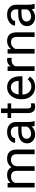

<svg xmlns="http://www.w3.org/2000/svg" viewBox="1502 -2198 706 3751"><g transform="rotate(-90 1855.5 -323.0)"><path d="M153.3 -528.3 155.8 -469.7Q213.9 -538.1 312.5 -538.1Q423.3 -538.1 463.4 -453.1Q489.7 -491.2 532 -514.6Q574.2 -538.1 631.8 -538.1Q805.7 -538.1 808.6 -354V0H718.3V-348.6Q718.3 -405.3 692.4 -433.3Q666.5 -461.4 605.5 -461.4Q555.2 -461.4 522 -431.4Q488.8 -401.4 483.4 -350.6V0H392.6V-346.2Q392.6 -461.4 279.8 -461.4Q190.9 -461.4 158.2 -385.7V0H67.9V-528.3Z M1271 0Q1263.2 -15.6 1258.3 -55.7Q1195.3 9.8 1107.9 9.8Q1029.8 9.8 979.7 -34.4Q929.7 -78.6 929.7 -146.5Q929.7 -229 992.4 -274.7Q1055.2 -320.3 1168.9 -320.3H1256.8V-361.8Q1256.8 -409.2 1228.5 -437.3Q1200.2 -465.3 1145 -465.3Q1096.7 -465.3 1064 -440.9Q1031.2 -416.5 1031.2 -381.8H940.4Q940.4 -421.4 968.5 -458.3Q996.6 -495.1 1044.7 -516.6Q1092.8 -538.1 1150.4 -538.1Q1241.7 -538.1 1293.5 -492.4Q1345.2 -446.8 1347.2 -366.7V-123.5Q1347.2 -50.8 1365.7 -7.8V0ZM1121.1 -68.8Q1163.6 -68.8 1201.7 -90.8Q1239.7 -112.8 1256.8 -147.9V-256.3H1186Q1020 -256.3 1020 -159.2Q1020 -116.7 1048.3 -92.8Q1076.7 -68.8 1121.1 -68.8Z M1611.3 -656.2V-528.3H1710V-458.5H1611.3V-130.9Q1611.3 -99.1 1624.5 -83.3Q1637.7 -67.4 1669.4 -67.4Q1685.1 -67.4 1712.4 -73.2V0Q1676.8 9.8 1643.1 9.8Q1582.5 9.8 1551.8 -26.9Q1521 -63.5 1521 -130.9V-458.5H1424.8V-528.3H1521V-656.2Z M2034.7 9.8Q1927.2 9.8 1859.9 -60.8Q1792.5 -131.3 1792.5 -249.5V-266.1Q1792.5 -344.7 1822.5 -406.5Q1852.5 -468.3 1906.5 -503.2Q1960.4 -538.1 2023.4 -538.1Q2126.5 -538.1 2183.6 -470.2Q2240.7 -402.3 2240.7 -275.9V-238.3H1882.8Q1884.8 -160.2 1928.5 -112.1Q1972.2 -64 2039.6 -64Q2087.4 -64 2120.6 -83.5Q2153.8 -103 2178.7 -135.3L2233.9 -92.3Q2167.5 9.8 2034.7 9.8ZM2023.4 -463.9Q1968.8 -463.9 1931.6 -424.1Q1894.5 -384.3 1885.7 -312.5H2150.4V-319.3Q2146.5 -388.2 2113.3 -426Q2080.1 -463.9 2023.4 -463.9Z M2600.6 -447.3Q2580.1 -450.7 2556.2 -450.7Q2467.3 -450.7 2435.5 -375V0H2345.2V-528.3H2433.1L2434.6 -467.3Q2479 -538.1 2560.5 -538.1Q2586.9 -538.1 2600.6 -531.2Z M2769 -528.3 2772 -461.9Q2832.5 -538.1 2930.2 -538.1Q3097.7 -538.1 3099.1 -349.1V0H3008.8V-349.6Q3008.3 -406.7 2982.7 -434.1Q2957 -461.4 2902.8 -461.4Q2858.9 -461.4 2825.7 -438Q2792.5 -414.6 2773.9 -376.5V0H2683.6V-528.3Z M3561.5 0Q3553.7 -15.6 3548.8 -55.7Q3485.8 9.8 3398.4 9.8Q3320.3 9.8 3270.3 -34.4Q3220.2 -78.6 3220.2 -146.5Q3220.2 -229 3283 -274.7Q3345.7 -320.3 3459.5 -320.3H3547.4V-361.8Q3547.4 -409.2 3519 -437.3Q3490.7 -465.3 3435.5 -465.3Q3387.2 -465.3 3354.5 -440.9Q3321.8 -416.5 3321.8 -381.8H3231Q3231 -421.4 3259 -458.3Q3287.1 -495.1 3335.2 -516.6Q3383.3 -538.1 3440.9 -538.1Q3532.2 -538.1 3584 -492.4Q3635.7 -446.8 3637.7 -366.7V-123.5Q3637.7 -50.8 3656.2 -7.8V0ZM3411.6 -68.8Q3454.1 -68.8 3492.2 -90.8Q3530.3 -112.8 3547.4 -147.9V-256.3H3476.6Q3310.5 -256.3 3310.5 -159.2Q3310.5 -116.7 3338.9 -92.8Q3367.2 -68.8 3411.6 -68.8Z"/></g></svg>

Font: RobotoSquareBracket
Style: Square-Bracket
Weight: 400
Version: Version 2.137; 2017